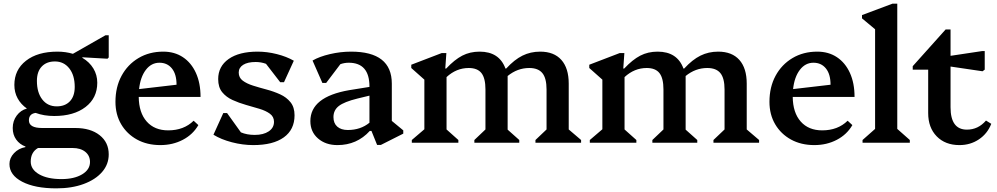

<svg xmlns="http://www.w3.org/2000/svg" viewBox="-20 -785 5484 1056"><path d="M278 -147Q222 -147 176 -164Q139 -159 139 -123Q139 -81 212 -81H394Q478 -81 528 -41.5Q578 -2 578 64Q578 119 541.5 161Q505 203 440 227Q375 251 290 251Q172 251 102 214.5Q32 178 32 117Q32 84 57 57.5Q82 31 120 24V21Q88 9 69 -17.5Q50 -44 50 -81Q50 -120 72 -149.5Q94 -179 128 -188Q95 -211 77 -244Q59 -277 59 -318Q59 -401 123 -451Q187 -501 296 -501Q341 -501 381 -489L560 -591H578V-469L571 -462L433 -470V-467Q472 -444 493.5 -408.5Q515 -373 515 -330Q515 -246 450.5 -196.5Q386 -147 278 -147ZM292 -200Q338 -200 364.5 -228Q391 -256 391 -307Q391 -371 361 -409Q331 -447 282 -447Q236 -447 209.5 -419Q183 -391 183 -340Q183 -276 212.5 -238Q242 -200 292 -200ZM149 104Q149 147 195 173.5Q241 200 318 200Q388 200 431.5 174Q475 148 475 106Q475 71 449 50Q423 29 379 29H189Q149 52 149 104Z M862 13Q789 13 733.5 -17.5Q678 -48 646.5 -101.5Q615 -155 615 -225Q615 -306 648.5 -368Q682 -430 741.5 -465.5Q801 -501 878 -501Q940 -501 986 -470.5Q1032 -440 1057.5 -384Q1083 -328 1083 -252H743Q744 -165 787 -116.5Q830 -68 905 -68Q991 -68 1045 -121L1071 -97Q1041 -45 985.5 -16Q930 13 862 13ZM857 -440Q812 -440 782 -400.5Q752 -361 745 -295L951 -319Q951 -377 925.5 -408.5Q900 -440 857 -440Z M1373 13Q1315 13 1255.5 -2.5Q1196 -18 1154 -44L1208 -163H1229L1305 -57Q1338 -43 1381 -43Q1429 -43 1458 -62.5Q1487 -82 1487 -115Q1487 -143 1464.5 -159.5Q1442 -176 1407 -186.5Q1372 -197 1333 -208Q1294 -219 1259 -235Q1224 -251 1202 -278Q1180 -305 1180 -350Q1180 -420 1237.5 -460.5Q1295 -501 1397 -501Q1449 -501 1502.5 -487.5Q1556 -474 1596 -451L1542 -333H1521L1443 -434Q1416 -444 1386 -444Q1342 -444 1317.5 -428.5Q1293 -413 1293 -386Q1293 -358 1315 -341.5Q1337 -325 1372 -314Q1407 -303 1446.5 -292.5Q1486 -282 1521 -266Q1556 -250 1578 -222.5Q1600 -195 1600 -151Q1600 -72 1541 -29.5Q1482 13 1373 13Z M1836 13Q1771 13 1729 -23.5Q1687 -60 1687 -119Q1687 -252 1900 -289L2012 -307V-309Q2012 -440 1898 -440Q1874 -440 1852 -432L1774 -329H1753L1699 -452Q1737 -474 1795 -487.5Q1853 -501 1911 -501Q2135 -501 2135 -325V-120L2198 -68V-50L2075 12H2054L2023 -65H2014Q1943 13 1836 13ZM1814 -141Q1814 -107 1835 -88.5Q1856 -70 1893 -70Q1963 -70 2012 -110V-259L1946 -243Q1873 -225 1843.5 -202Q1814 -179 1814 -141Z M2245 0V-15L2314 -74V-347L2242 -411V-429L2409 -493H2435L2429 -408H2434Q2480 -457 2522.5 -479Q2565 -501 2618 -501Q2726 -501 2760 -408H2764Q2809 -457 2853.5 -479Q2898 -501 2951 -501Q3027 -501 3067.5 -455.5Q3108 -410 3108 -325V-73L3176 -15V0H2925V-15L2986 -73V-293Q2986 -355 2963 -383Q2940 -411 2891 -411Q2826 -411 2772 -367V-72L2836 -15V0H2589V-15L2650 -73V-293Q2650 -355 2628 -383Q2606 -411 2558 -411Q2490 -411 2436 -361V-73L2501 -15V0Z M3224 0V-15L3293 -74V-347L3221 -411V-429L3388 -493H3414L3408 -408H3413Q3459 -457 3501.5 -479Q3544 -501 3597 -501Q3705 -501 3739 -408H3743Q3788 -457 3832.5 -479Q3877 -501 3930 -501Q4006 -501 4046.5 -455.5Q4087 -410 4087 -325V-73L4155 -15V0H3904V-15L3965 -73V-293Q3965 -355 3942 -383Q3919 -411 3870 -411Q3805 -411 3751 -367V-72L3815 -15V0H3568V-15L3629 -73V-293Q3629 -355 3607 -383Q3585 -411 3537 -411Q3469 -411 3415 -361V-73L3480 -15V0Z M4459 13Q4386 13 4330.5 -17.5Q4275 -48 4243.5 -101.5Q4212 -155 4212 -225Q4212 -306 4245.5 -368Q4279 -430 4338.5 -465.5Q4398 -501 4475 -501Q4537 -501 4583 -470.5Q4629 -440 4654.5 -384Q4680 -328 4680 -252H4340Q4341 -165 4384 -116.5Q4427 -68 4502 -68Q4588 -68 4642 -121L4668 -97Q4638 -45 4582.5 -16Q4527 13 4459 13ZM4454 -440Q4409 -440 4379 -400.5Q4349 -361 4342 -295L4548 -319Q4548 -377 4522.5 -408.5Q4497 -440 4454 -440Z M4724 0V-15L4793 -76V-624L4721 -684V-702L4889 -765H4915V-76L4984 -15V0Z M5257 13Q5179 13 5132 -35Q5085 -83 5085 -163V-402H5000V-421L5181 -623H5208V-478L5381 -504H5396V-402L5384 -393L5208 -419V-195Q5208 -72 5298 -72Q5360 -72 5403 -122L5432 -104Q5411 -50 5364 -18.5Q5317 13 5257 13Z"/></svg>

Font: Platypi Medium
Style: Regular
Weight: 500
Designer: David Sargent
Foundry: Bolt Cutter Type
Version: Version 1.200; ttfautohint (v1.8.4.7-5d5b)